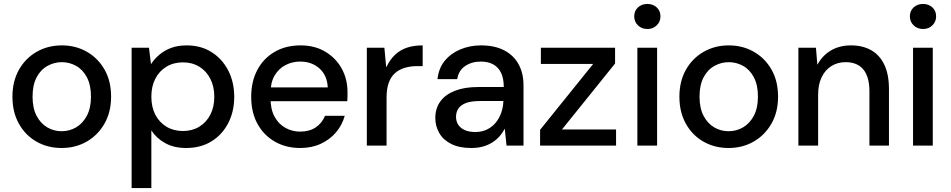

<svg xmlns="http://www.w3.org/2000/svg" viewBox="-20 -738 4817 973"><path d="M292 12Q221 12 164.5 -20.5Q108 -53 75.5 -111.5Q43 -170 43 -248Q43 -326 76 -384.5Q109 -443 166 -475.5Q223 -508 293 -508Q364 -508 420.5 -475.5Q477 -443 510 -385Q543 -327 543 -248Q543 -170 509.5 -111.5Q476 -53 419.5 -20.5Q363 12 292 12ZM292 -73Q332 -73 365.5 -92.5Q399 -112 420 -151Q441 -190 441 -248Q441 -307 420.5 -346Q400 -385 366 -404Q332 -423 293 -423Q255 -423 220.5 -404Q186 -385 165.5 -346Q145 -307 145 -248Q145 -190 165.5 -151Q186 -112 219.5 -92.5Q253 -73 292 -73Z M647 215V-496H735L745 -414H746Q763 -440 788.5 -461.5Q814 -483 848 -495.5Q882 -508 926 -508Q998 -508 1052 -474Q1106 -440 1136.5 -381Q1167 -322 1167 -247Q1167 -173 1136.5 -114Q1106 -55 1051.5 -21.5Q997 12 923 12Q862 12 817.5 -12.5Q773 -37 747 -77V215ZM907 -74Q954 -74 990 -96Q1026 -118 1046 -157Q1066 -196 1066 -248Q1066 -299 1046 -338.5Q1026 -378 990 -400Q954 -422 907 -422Q860 -422 823.5 -400Q787 -378 767 -339Q747 -300 747 -248Q747 -196 767 -157Q787 -118 823.5 -96Q860 -74 907 -74Z M1501 12Q1429 12 1372.5 -20.5Q1316 -53 1284.5 -111Q1253 -169 1253 -247Q1253 -325 1284 -383.5Q1315 -442 1371.5 -475Q1428 -508 1503 -508Q1576 -508 1629.5 -475.5Q1683 -443 1712 -390Q1741 -337 1741 -272Q1741 -262 1741 -250Q1741 -238 1740 -225H1326V-295H1641Q1638 -356 1599 -391Q1560 -426 1501 -426Q1461 -426 1426.5 -408Q1392 -390 1371.5 -355Q1351 -320 1351 -267V-239Q1351 -184 1371.5 -146.5Q1392 -109 1426.5 -90Q1461 -71 1501 -71Q1548 -71 1580 -92.5Q1612 -114 1627 -151H1727Q1714 -104 1683 -67.5Q1652 -31 1606 -9.5Q1560 12 1501 12Z M1839 0V-496H1928L1937 -398H1938Q1956 -436 1982 -460.5Q2008 -485 2042.5 -496.5Q2077 -508 2122 -508V-403H2095Q2061 -403 2032 -394.5Q2003 -386 1982 -367.5Q1961 -349 1950 -318.5Q1939 -288 1939 -243V0Z M2368 12Q2307 12 2266.5 -8.5Q2226 -29 2206 -64Q2186 -99 2186 -140Q2186 -189 2211.5 -224Q2237 -259 2285.5 -278Q2334 -297 2402 -297H2533Q2533 -340 2519.5 -368.5Q2506 -397 2480 -411.5Q2454 -426 2417 -426Q2371 -426 2337.5 -403.5Q2304 -381 2297 -337H2197Q2203 -392 2233.5 -429.5Q2264 -467 2312.5 -487.5Q2361 -508 2417 -508Q2487 -508 2535 -483Q2583 -458 2608 -412.5Q2633 -367 2633 -305V0H2547L2538 -85H2537Q2526 -63 2510 -45.5Q2494 -28 2473 -15Q2452 -2 2426 5Q2400 12 2368 12ZM2389 -69Q2422 -69 2448.5 -82Q2475 -95 2493 -117.5Q2511 -140 2520.5 -168Q2530 -196 2531 -226H2412Q2368 -226 2341.5 -216Q2315 -206 2303 -188Q2291 -170 2291 -146Q2291 -123 2302.5 -105.5Q2314 -88 2336 -78.5Q2358 -69 2389 -69Z M2717 0V-80L2986 -414H2721V-496H3097V-416L2828 -82H3102V0Z M3210 0V-496H3310V0ZM3261 -591Q3232 -591 3213 -609.5Q3194 -628 3194 -655Q3194 -683 3213 -700.5Q3232 -718 3261 -718Q3289 -718 3308 -700.5Q3327 -683 3327 -655Q3327 -628 3308 -609.5Q3289 -591 3261 -591Z M3672 12Q3601 12 3544.5 -20.5Q3488 -53 3455.5 -111.5Q3423 -170 3423 -248Q3423 -326 3456 -384.5Q3489 -443 3546 -475.5Q3603 -508 3673 -508Q3744 -508 3800.5 -475.5Q3857 -443 3890 -385Q3923 -327 3923 -248Q3923 -170 3889.5 -111.5Q3856 -53 3799.5 -20.5Q3743 12 3672 12ZM3672 -73Q3712 -73 3745.5 -92.5Q3779 -112 3800 -151Q3821 -190 3821 -248Q3821 -307 3800.5 -346Q3780 -385 3746 -404Q3712 -423 3673 -423Q3635 -423 3600.5 -404Q3566 -385 3545.5 -346Q3525 -307 3525 -248Q3525 -190 3545.5 -151Q3566 -112 3599.5 -92.5Q3633 -73 3672 -73Z M4026 0V-496H4115L4122 -411H4123Q4147 -456 4190.5 -482Q4234 -508 4293 -508Q4352 -508 4395 -483.5Q4438 -459 4461.5 -410Q4485 -361 4485 -286V0H4386V-276Q4386 -348 4355.5 -385.5Q4325 -423 4265 -423Q4225 -423 4193.5 -403.5Q4162 -384 4144 -347Q4126 -310 4126 -257V0Z M4607 0V-496H4707V0ZM4658 -591Q4629 -591 4610 -609.5Q4591 -628 4591 -655Q4591 -683 4610 -700.5Q4629 -718 4658 -718Q4686 -718 4705 -700.5Q4724 -683 4724 -655Q4724 -628 4705 -609.5Q4686 -591 4658 -591Z"/></svg>

Font: DM Sans 28pt Medium
Style: Regular
Weight: 500
Version: Version 4.004;gftools[0.9.30]